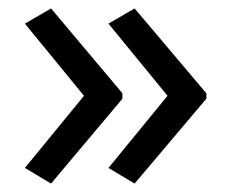

<svg xmlns="http://www.w3.org/2000/svg" viewBox="-20 -491 549 455"><path d="M469 -257 299 -56 237 -93 377 -264 237 -435 299 -471 469 -270ZM270 -257 101 -56 39 -93 179 -264 39 -435 101 -471 270 -270Z"/></svg>

Font: Noto Sans PhagsPa
Style: Regular
Weight: 400
Designer: Monotype Design Team
Foundry: Monotype Imaging Inc.
Version: Version 2.004; ttfautohint (v1.8.4.7-5d5b)